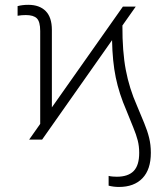

<svg xmlns="http://www.w3.org/2000/svg" viewBox="-20 -573 691 788"><path d="M152.8 0H99.6L145 -64.5V-445.8Q145 -483.9 131.3 -497.6Q117.7 -511.2 85.9 -511.2Q78.1 -511.2 69.1 -510.5Q60.1 -509.8 52.2 -508.3V-547.9Q71.8 -553.2 96.2 -553.2Q142.1 -553.2 167.5 -527.6Q192.9 -502 192.9 -450.2V-132.3L484.4 -545.9H537.1L482.4 -468.3Q481.9 -361.8 496.3 -285.9Q510.7 -210 542 -139.6Q559.1 -98.6 572 -67.4Q585 -36.1 592 -7.6Q599.1 21 599.1 54.2Q599.1 122.6 564.7 158.4Q530.3 194.3 468.3 194.3Q446.3 194.3 425.8 189V148.9Q433.6 150.9 442.9 151.6Q452.1 152.3 459.5 152.3Q505.4 152.3 528.3 129.2Q551.3 106 551.3 54.2Q551.3 26.9 545.2 3.2Q539.1 -20.5 527.3 -49.1Q515.6 -77.6 499 -119.1Q468.8 -188.5 455.1 -254.9Q441.4 -321.3 439.9 -408.2Z"/></svg>

Font: Inter Extra Light
Style: Regular
Weight: 200
Designer: Rasmus Andersson
Foundry: rsms
Version: Version 4.000;git-3c8e0fc